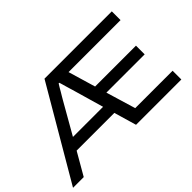

<svg xmlns="http://www.w3.org/2000/svg" viewBox="-103 -1021 1355 1355"><g transform="rotate(-45 574.5 -343.5)"><path d="M1.7 0 403.9 -687H1075.8V-599.7H556.8L617.3 -395.3H1025.2V-308.5H643.2L709.6 -87.3H1082.8V0H630.6L581.7 -167.6H205.3L108.6 0ZM255.2 -254.3H555.8L487.7 -490.6Q484.2 -501.5 480.2 -515.4Q476.2 -529.3 471.8 -543.9Q467.3 -558.6 463.8 -571.9Q460.4 -585.2 457.5 -592.8H451Q443.2 -580.9 435.3 -567.4Q427.4 -553.8 419.1 -539.2Q410.7 -524.7 403.1 -512.6Q395.4 -500.5 390.5 -491.1Z"/></g></svg>

Font: Archivo SemiBold SemiExpanded
Style: Regular
Weight: 600
Width: 6
Version: Version 2.001